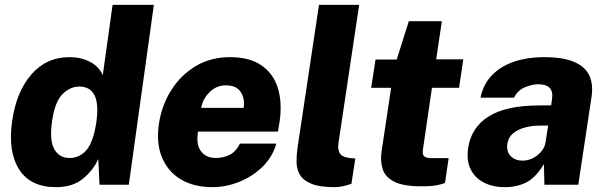

<svg xmlns="http://www.w3.org/2000/svg" viewBox="-20 -763 2500 793"><path d="M211 10Q106 10 59.2 -63Q12.5 -136 30 -261.5Q47 -383.5 109.2 -455.2Q171.5 -527 267.5 -527Q313.5 -527 351 -508Q388.5 -489 404.5 -452.5L445 -743H615.5L512 0H391L386 -106Q363.5 -57.5 321.2 -23.8Q279 10 211 10ZM266.5 -110.5Q310 -110.5 338.2 -144.5Q366.5 -178.5 378.5 -262.5Q388 -337 369.5 -371.2Q351 -405.5 308 -405.5Q268.5 -405.5 237.2 -373.2Q206 -341 195 -262.5Q183.5 -181.5 204.8 -146Q226 -110.5 266.5 -110.5Z M857.5 10Q780 10 726.2 -22.5Q672.5 -55 648.5 -114Q624.5 -173 636.5 -252.5Q648 -328 687.2 -390.5Q726.5 -453 788.5 -490Q850.5 -527 930.5 -527Q1011 -527 1060.2 -492.8Q1109.5 -458.5 1127.8 -398.8Q1146 -339 1135 -262L1128 -219.5H798Q789 -166.5 810 -138.5Q831 -110.5 871.5 -110.5Q903 -110.5 929 -123.8Q955 -137 971 -170H1121.5Q1105 -113.5 1063.2 -73.2Q1021.5 -33 967 -11.5Q912.5 10 857.5 10ZM811 -317.5H986.5Q992 -355.5 974.2 -383Q956.5 -410.5 912.5 -410.5Q873.5 -410.5 845.2 -382Q817 -353.5 811 -317.5Z M1364 10Q1300 10 1265.8 -4.2Q1231.5 -18.5 1218.2 -42Q1205 -65.5 1204.8 -94Q1204.5 -122.5 1208.5 -150.5L1297.5 -743H1463.5L1378 -172.5Q1374 -149 1382.2 -131.8Q1390.5 -114.5 1426 -110L1447.5 -108.5L1431.5 -4Q1415 2 1397.2 6Q1379.5 10 1364 10Z M1720.5 6.5Q1646.5 6.5 1609 -12.2Q1571.5 -31 1560.8 -63.8Q1550 -96.5 1556 -138L1595.5 -400.5H1513L1531 -517H1618.5L1668.5 -675.5H1805L1781.5 -518H1893.5L1876 -400.5H1764L1727 -146.5Q1723.5 -123.5 1732.8 -116.8Q1742 -110 1759.5 -110H1833L1818 -7.5Q1807 -2.5 1784.8 2Q1762.5 6.5 1720.5 6.5Z M2064 10Q2015.5 10 1978.8 -8.8Q1942 -27.5 1924 -63.5Q1906 -99.5 1913.5 -151.5Q1926 -236 1997.2 -281.5Q2068.5 -327 2205.5 -327.5L2256.5 -328L2260 -354.5Q2269.5 -416 2200 -415Q2175 -414 2146.8 -402Q2118.5 -390 2103 -359.5H1964.5Q1976.5 -417 2013.5 -454Q2050.5 -491 2105.2 -509Q2160 -527 2225 -527Q2307.5 -527 2353.2 -506.5Q2399 -486 2414.8 -449.5Q2430.5 -413 2423.5 -365L2368.5 0H2228.5L2226.5 -85Q2193.5 -30.5 2154.8 -10.2Q2116 10 2064 10ZM2138 -99.5Q2171.5 -99.5 2199.8 -122Q2228 -144.5 2233 -174L2244 -244.5L2203.5 -244Q2178.5 -244 2150.2 -237Q2122 -230 2101 -213.8Q2080 -197.5 2075.5 -169Q2071 -136 2089.8 -117.8Q2108.5 -99.5 2138 -99.5Z"/></svg>

Font: Public Sans ExtraBold
Style: Italic
Weight: 800
Italic angle: -8°
Designer: The Public Sans project authors (U.S. Web Design System). Libre Franklin designed by Pablo Impallari and Rodrigo Fuenzal
Version: Version 1.007; ttfautohint (v1.8.1) -l 8 -r 50 -G 200 -x 14 